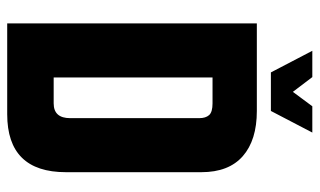

<svg xmlns="http://www.w3.org/2000/svg" viewBox="-197 -690 887 533"><g transform="rotate(90 246.5 -423.5)"><path d="M45 -693H288Q369 -693 413.5 -654Q458 -615 458 -539V-163Q458 0 297 0H45ZM308 -175V-533Q308 -551 299.5 -560.5Q291 -570 267 -570H195V-129H267Q308 -129 308 -175ZM181 -732 121 -847H194L235 -793L275 -847H348L288 -732Z"/></g></svg>

Font: Khand
Style: Bold
Weight: 700
Designer: Devanagari: Sanchit Sawaria, Jyotish Sonowal; Latin: Satya Rajpurohit
Foundry: Indian Type Foundry
Version: Version 1.101;PS 1.0;hotconv 1.0.78;makeotf.lib2.5.61930; tt